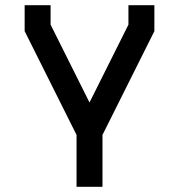

<svg xmlns="http://www.w3.org/2000/svg" viewBox="-20 -720 690 740"><path d="M375 -200V0H275V-200L75 -600V-700H175V-625L325 -325L475 -625V-700H575V-600Z"/></svg>

Font: Monoikos Medium
Style: Regular
Weight: 500
Designer: Brian Krent
Version: Version 0.088